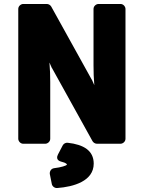

<svg xmlns="http://www.w3.org/2000/svg" viewBox="-20 -699 728 967"><path d="M72 0C72 11 82 25 97 25H208C219 25 233 15 233 0V-286C233 -319 232 -350 229 -384L241 -357L242 -356L446 12C450 19 459 25 468 25H587C598 25 612 15 612 0V-654C612 -665 602 -679 587 -679H476C465 -679 451 -669 451 -654V-370C451 -337 452 -304 455 -270L443 -297L442 -298L238 -666C234 -673 225 -679 216 -679H97C86 -679 72 -669 72 -654ZM321 20C311 19 301 24 296 33L272 79C257 108 285 114 288 115C316 122 317 128 317 131C313 135 289 144 253 148C236 150 229 166 231 178L241 228C243 239 255 249 268 248C351 242 452 213 452 125C452 60 402 29 321 20Z"/></svg>

Font: Falling Sky
Style: Blk
Weight: 900
Designer: Paul D. Hunt
Foundry: Adobe Systems Incorporated
Version: Version 1.02